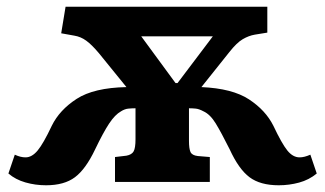

<svg xmlns="http://www.w3.org/2000/svg" viewBox="-20 -541 967 571"><path d="M117 10Q85 10 55.5 1.5Q26 -7 5 -25L24 -81Q41 -73 56 -73Q75 -73 92 -93.5Q109 -114 134 -167Q157 -214 208 -247Q259 -280 356 -282L274 -383Q253 -408 236.5 -420Q220 -432 201 -435L162 -442L175 -521H775V-444L738 -438Q720 -435 702 -424.5Q684 -414 662 -386L579 -282Q671 -278 720.5 -245.5Q770 -213 793 -167Q818 -114 834.5 -93.5Q851 -73 871 -73Q885 -73 903 -81L922 -25Q899 -6 869.5 2Q840 10 809 10Q754 10 722 -14Q690 -38 663 -97Q638 -147 621.5 -174Q605 -201 585 -210Q572 -217 562 -218Q552 -219 542 -219V-122Q542 -99 546.5 -89Q551 -79 568 -77L604 -74V0H322V-74L356 -78Q372 -81 377.5 -91Q383 -101 383 -127V-219Q373 -219 362 -218Q351 -217 340 -210Q322 -200 304.5 -173.5Q287 -147 263 -97Q235 -38 203 -14Q171 10 117 10ZM502 -294H508L613 -433H400Z"/></svg>

Font: Literata 7pt
Style: Bold
Weight: 700
Designer: Latin by Veronika Burian and Jose Scaglione. Greek by Irene Vlachou. Cyrillic by Vera Evstafieva.
Foundry: TypeTogether
Version: Version 3.002